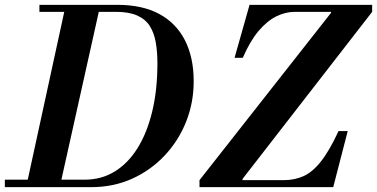

<svg xmlns="http://www.w3.org/2000/svg" viewBox="-54 -774 1559 794"><path d="M-34 0V-31H297Q365 -31 420 -64.5Q475 -98 514.5 -161Q554 -224 575.5 -313Q597 -402 597 -513Q597 -560 590 -599.5Q583 -639 565 -667Q547 -695 513 -710Q479 -725 426 -725H109V-754H431Q535 -754 605 -716Q675 -678 711 -607Q747 -536 747 -438Q747 -350 716 -271.5Q685 -193 627.5 -131.5Q570 -70 492.5 -35Q415 0 322 0ZM54 0 218 -754H361L193 0ZM771 -29 1315 -721V-725H1485L949 -34V-29ZM771 0V-29H1119Q1164 -29 1201 -45.5Q1238 -62 1273 -106Q1308 -150 1346 -232H1384L1324 0ZM916 -535 978 -754H1485V-725H1165Q1126 -725 1088 -706Q1050 -687 1015 -645.5Q980 -604 950 -535Z"/></svg>

Font: Libre Bodoni SemiBold
Style: Italic
Weight: 600
Italic angle: -13°
Version: Version 2.003